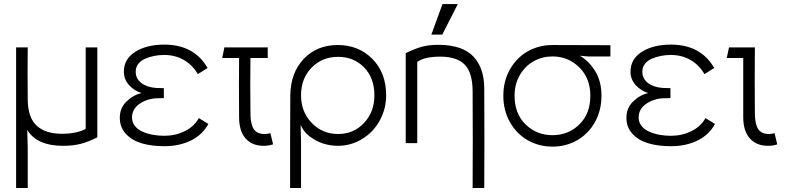

<svg xmlns="http://www.w3.org/2000/svg" viewBox="-20 -703 3857 943"><path d="M400.9 -470.2H458V-28.8Q414.6 -6.3 376.7 3.4Q338.9 13.2 291 13.2Q160.6 13.2 113.8 -64.9L116.2 23.9V220.2H59.1V-470.2H116.2Q114.7 -342.3 116.2 -214.8Q116.7 -125.5 160.2 -85.7Q203.6 -45.9 284.2 -45.9Q321.3 -45.9 353.5 -53Q385.7 -60.1 400.9 -70.8Z M1003.4 -94.2Q974.1 -40.5 917.2 -12.7Q860.4 15.1 786.6 15.1Q723.6 15.1 675.5 0.7Q627.4 -13.7 597.9 -45.9Q568.4 -78.1 568.4 -125Q568.4 -171.9 600.6 -203.9Q632.8 -235.8 675.3 -246.1Q639.6 -256.8 614 -284.9Q588.4 -313 588.4 -351.1Q588.4 -413.1 644.3 -448.5Q700.2 -483.9 786.6 -483.9Q933.6 -483.9 999.5 -369.1L951.7 -338.9Q925.3 -384.3 882.6 -408.7Q839.8 -433.1 786.6 -433.1Q760.7 -433.1 736.6 -428.2Q712.4 -423.3 691.7 -414.1Q670.9 -404.8 658.7 -388.4Q646.5 -372.1 646.5 -351.1Q646.5 -315.9 674.8 -294.9Q703.1 -273.9 747.6 -271Q762.7 -270 784.7 -270V-221.2Q762.7 -221.2 747.6 -220.2Q700.7 -217.8 664.6 -192.4Q628.4 -167 628.4 -126Q628.4 -102.5 642.6 -84.5Q656.7 -66.4 680.4 -56.2Q704.1 -45.9 731 -41Q757.8 -36.1 786.6 -36.1Q841.8 -36.1 887.9 -59.1Q934.1 -82 956.5 -123Z M1274.9 13.2Q1218.8 13.2 1186.5 -22.7Q1154.3 -58.6 1154.3 -127.9Q1152.8 -298.8 1154.3 -418H1071.3L1082 -470.2H1294.9V-418H1210Q1208.5 -285.6 1210 -153.8Q1210 -129.4 1212.2 -112.5Q1214.4 -95.7 1220.7 -79.6Q1227.1 -63.5 1240.5 -54.7Q1253.9 -45.9 1273.9 -44.9Q1286.1 -43.5 1308.1 -48.8L1321.3 5.9Q1299.8 13.2 1274.9 13.2Z M1640.6 -44.9Q1716.8 -44.9 1767.8 -98.9Q1818.8 -152.8 1818.8 -234.9Q1818.8 -319.8 1768.3 -371.8Q1717.8 -423.8 1640.6 -423.8Q1562 -423.8 1510.3 -370.6Q1458.5 -317.4 1458.5 -234.9Q1458.5 -154.3 1510.7 -99.6Q1563 -44.9 1640.6 -44.9ZM1404.8 220.2V-7.8Q1404.8 -158.7 1405.8 -234.9Q1407.2 -346.2 1472.2 -414.1Q1537.1 -481.9 1638.7 -481.9Q1741.2 -481.9 1808.8 -413.8Q1876.5 -345.7 1876.5 -234.9Q1876.5 -168.5 1845.2 -111.3Q1814 -54.2 1759 -20.5Q1704.1 13.2 1638.7 13.2Q1602.1 13.2 1565.9 1.5Q1529.8 -10.3 1499.5 -34.2Q1469.2 -58.1 1456.5 -89.8L1458.5 -7.8V220.2Z M2029.3 0H1972.7V-441.9Q2018.6 -464.4 2052.7 -473.6Q2086.9 -482.9 2133.3 -482.9Q2193.4 -482.9 2237.3 -467.5Q2281.2 -452.1 2307.1 -423.3Q2333 -394.5 2345.5 -356.7Q2357.9 -318.8 2358.4 -271Q2359.9 -25.4 2358.4 220.2H2301.3Q2302.7 -17.1 2301.3 -254.9Q2300.8 -346.2 2262.5 -385.5Q2224.1 -424.8 2141.6 -424.8Q2065.4 -424.8 2029.3 -398.9ZM2098.6 -533.2 2153.3 -683.1H2228.5L2152.3 -533.2Z M2693.4 -425.8Q2644 -425.8 2601.8 -402.6Q2559.6 -379.4 2533.4 -334.7Q2507.3 -290 2507.3 -232.9Q2507.3 -144.5 2561.5 -91.8Q2615.7 -39.1 2693.4 -39.1Q2771.5 -39.1 2825.4 -91.8Q2879.4 -144.5 2879.4 -232.9Q2879.4 -318.8 2825 -372.3Q2770.5 -425.8 2693.4 -425.8ZM2452.1 -232.9Q2452.1 -306.2 2485.4 -363.8Q2518.6 -421.4 2573.5 -451.7Q2628.4 -481.9 2693.4 -481.9Q2898.9 -481.9 2978 -481V-425.8H2867.2L2828.1 -429.2Q2874 -401.9 2904.1 -352.3Q2934.1 -302.7 2934.1 -232.9Q2934.1 -160.6 2901.9 -103Q2869.6 -45.4 2814.7 -14.2Q2759.8 17.1 2693.4 17.1Q2627 17.1 2572 -14.2Q2517.1 -45.4 2484.6 -103Q2452.1 -160.6 2452.1 -232.9Z M3491.7 -94.2Q3462.4 -40.5 3405.5 -12.7Q3348.6 15.1 3274.9 15.1Q3211.9 15.1 3163.8 0.7Q3115.7 -13.7 3086.2 -45.9Q3056.6 -78.1 3056.6 -125Q3056.6 -171.9 3088.9 -203.9Q3121.1 -235.8 3163.6 -246.1Q3127.9 -256.8 3102.3 -284.9Q3076.7 -313 3076.7 -351.1Q3076.7 -413.1 3132.6 -448.5Q3188.5 -483.9 3274.9 -483.9Q3421.9 -483.9 3487.8 -369.1L3439.9 -338.9Q3413.6 -384.3 3370.8 -408.7Q3328.1 -433.1 3274.9 -433.1Q3249 -433.1 3224.9 -428.2Q3200.7 -423.3 3179.9 -414.1Q3159.2 -404.8 3147 -388.4Q3134.8 -372.1 3134.8 -351.1Q3134.8 -315.9 3163.1 -294.9Q3191.4 -273.9 3235.8 -271Q3251 -270 3272.9 -270V-221.2Q3251 -221.2 3235.8 -220.2Q3189 -217.8 3152.8 -192.4Q3116.7 -167 3116.7 -126Q3116.7 -102.5 3130.9 -84.5Q3145 -66.4 3168.7 -56.2Q3192.4 -45.9 3219.2 -41Q3246.1 -36.1 3274.9 -36.1Q3330.1 -36.1 3376.2 -59.1Q3422.4 -82 3444.8 -123Z M3752.4 13.2Q3695.8 13.2 3663.1 -22.9Q3630.4 -59.1 3630.4 -127.9V-418H3549.3L3560.5 -470.2H3687.5Q3686 -295.4 3687.5 -153.8Q3687.5 -129.4 3689.7 -112.5Q3691.9 -95.7 3698.2 -79.6Q3704.6 -63.5 3718 -54.7Q3731.4 -45.9 3751.5 -44.9Q3762.7 -43.5 3784.2 -48.8L3797.4 5.9Q3777.3 13.2 3752.4 13.2Z"/></svg>

Font: Kreadon Light
Style: Regular
Weight: 300
Designer: kohakuno
Foundry: StudioGnu
Version: Version 1.000;Glyphs 3.1.2 (3151)